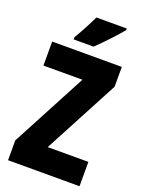

<svg xmlns="http://www.w3.org/2000/svg" viewBox="-170 -1005 811 1083"><g transform="rotate(20 235.5 -463.5)"><path d="M396 -917V-927H214C193 -883 168 -834 136 -781V-767H255C305 -814 368 -883 396 -917ZM450 0V-146H206L444 -595V-714H26V-570H260L21 -119V0Z"/></g></svg>

Font: Noto Sans Oriya ExtCond Blk
Style: Regular
Weight: 900
Width: 2
Designer: Amélie Bonet and Sol Matas
Foundry: Google LLC
Version: Version 2.006